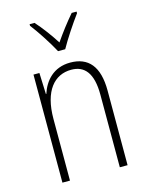

<svg xmlns="http://www.w3.org/2000/svg" viewBox="-115 -836 698 908"><g transform="rotate(-15 233.5 -382.0)"><path d="M217 -606H252C277 -651 319 -714 350 -756V-764H326C291 -723 263 -686 234 -644C208 -685 173 -732 144 -764H120V-756C148 -720 192 -653 217 -606ZM258 -539C175 -539 130 -484 111 -425H109L105 -529H76V0H113V-302C113 -439 171 -505 254 -505C319 -505 357 -461 357 -356V0H395V-365C395 -485 346 -539 258 -539Z"/></g></svg>

Font: Noto Sans Devanagari UI Condensed ExtraLight
Style: Regular
Weight: 200
Width: 3
Designer: Jelle Bosma - Monotype Design Team
Foundry: Monotype Imaging Inc.
Version: Version 2.004